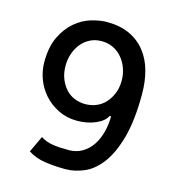

<svg xmlns="http://www.w3.org/2000/svg" viewBox="-108 -819 846 916"><g transform="rotate(15 315.0 -360.5)"><path d="M291 -232.4Q240.2 -232.4 198.7 -252.9Q157.2 -273.4 127.9 -306.2Q98.6 -338.9 83.5 -379.9Q68.4 -420.9 68.4 -461.9Q68.4 -538.1 92.8 -588.4Q117.2 -638.7 153.8 -669.4Q190.4 -700.2 232.4 -712.4Q274.4 -724.6 308.6 -724.6Q373 -724.6 419.9 -703.1Q466.8 -681.6 498 -642.6Q529.3 -603.5 543.9 -550.8Q558.6 -498 558.6 -434.6Q558.6 -305.7 535.2 -220.7Q511.7 -135.7 474.1 -85.4Q436.5 -35.2 390.1 -15.1Q343.8 4.9 297.9 4.9Q243.2 4.9 195.3 -2.4Q147.5 -9.8 112.3 -33.2L150.4 -114.3Q177.7 -96.7 210.4 -91.8Q243.2 -86.9 287.1 -86.9Q327.1 -86.9 356.4 -104.5Q385.7 -122.1 404.8 -150.9Q423.8 -179.7 433.6 -217.3Q443.4 -254.9 443.4 -295.9Q442.4 -294.9 439.5 -294.9Q436.5 -294.9 435.5 -293.9Q422.9 -267.6 382.3 -250Q341.8 -232.4 291 -232.4ZM307.6 -629.9Q278.3 -629.9 253.4 -618.2Q228.5 -606.4 210.4 -585.4Q192.4 -564.5 181.6 -535.2Q170.9 -505.9 170.9 -471.7Q170.9 -437.5 181.6 -409.7Q192.4 -381.8 210.4 -361.3Q228.5 -340.8 253.9 -330.1Q279.3 -319.3 307.6 -319.3Q337.9 -319.3 363.3 -330.1Q388.7 -340.8 407.2 -361.3Q425.8 -381.8 437 -410.2Q448.2 -438.5 448.2 -471.7Q448.2 -505.9 437 -535.2Q425.8 -564.5 407.2 -585.4Q388.7 -606.4 363.3 -618.2Q337.9 -629.9 307.6 -629.9Z"/></g></svg>

Font: Allerta
Style: Medium
Weight: 500
Designer: Matt McInerney
Foundry: Matt McInerney
Version: Version 1.0